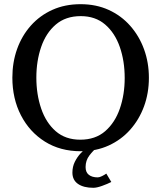

<svg xmlns="http://www.w3.org/2000/svg" viewBox="-20 -707 771 918"><path d="M691.9 -335Q691.9 -262.2 668.7 -198.7Q645.5 -135.3 602.5 -86.9Q559.6 -38.6 499.5 -11.2Q439.5 16.1 366.2 16.1Q268.1 16.1 194.6 -30Q121.1 -76.2 80.1 -155.8Q39.1 -235.4 39.1 -335.9Q39.1 -409.2 61.8 -472.7Q84.5 -536.1 127.4 -584.5Q170.4 -632.8 230.5 -659.9Q290.5 -687 365.2 -687Q439.5 -687 499.5 -659.7Q559.6 -632.3 602.5 -583.7Q645.5 -535.2 668.7 -471.4Q691.9 -407.7 691.9 -335ZM576.2 -334Q576.2 -415.5 552.7 -482.7Q529.3 -549.8 482.7 -589.8Q436 -629.9 366.2 -629.9Q293.9 -629.9 246.8 -589.6Q199.7 -549.3 176.8 -482.4Q153.8 -415.5 153.8 -335.9Q153.8 -255.9 176.8 -188.2Q199.7 -120.6 246.3 -79.8Q293 -39.1 363.8 -39.1Q436 -39.1 482.9 -79.8Q529.8 -120.6 553 -187.7Q576.2 -254.9 576.2 -334ZM512.2 163.1Q494.1 172.4 468.5 181.6Q442.9 190.9 426.3 190.9Q379.9 190.9 353 172.4Q326.2 153.8 326.2 118.2Q326.2 89.8 337.9 66.4Q349.6 43 366 25.6Q382.3 8.3 396 -1H443.4Q426.3 11.7 407.7 35.9Q389.2 60.1 389.2 91.8Q389.2 116.7 404.8 128.9Q420.4 141.1 447.3 141.1Q455.6 141.1 467.8 135Q480 128.9 488.3 123Z"/></svg>

Font: Charis
Style: Regular
Weight: 400
Designer: Walt Agee, Miriam Martin, Annie Olsen, Victor Gaultney, Lorna Priest, Alan Ward, Bob Hallissy, Martin Hosken, Sharon Cor
Foundry: SIL Global
Version: Version 7.000